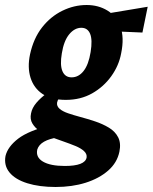

<svg xmlns="http://www.w3.org/2000/svg" viewBox="-85 -458 610 767"><path d="M137 289Q72 289 24 274Q-24 259 -47 231Q-70 203 -63 165Q-54 128 -12.5 96Q29 64 121 41L150 90Q112 96 91 108Q70 120 64 139Q57 170 86.5 187.5Q116 205 174 205Q214 205 236 196.5Q258 188 261 171Q263 157 250.5 145.5Q238 134 216 125Q194 116 168 107Q144 99 119 89.5Q94 80 74.5 66.5Q55 53 44.5 35.5Q34 18 39 -5Q43 -27 60.5 -47.5Q78 -68 103 -86Q128 -104 154 -118L182 -91Q172 -84 164 -78Q156 -72 150.5 -65Q145 -58 143 -48Q141 -34 153 -23.5Q165 -13 187 -5.5Q209 2 235 9Q265 17 295 27Q325 37 350 52Q375 67 387 90.5Q399 114 392 148Q383 192 347 223.5Q311 255 257 272Q203 289 137 289ZM178 -59Q120 -59 85 -82.5Q50 -106 37 -147.5Q24 -189 35 -241Q49 -305 83 -348.5Q117 -392 164 -415Q211 -438 261 -438Q308 -438 344 -416Q380 -394 396 -351Q412 -308 399 -245Q390 -196 359.5 -153.5Q329 -111 283 -85Q237 -59 178 -59ZM201 -149Q229 -149 249 -174.5Q269 -200 277 -250Q285 -299 275 -323Q265 -347 240 -347Q213 -347 191.5 -321Q170 -295 162 -245Q154 -198 164.5 -173.5Q175 -149 201 -149ZM484 -328 320 -335 325 -401 505 -431Z"/></svg>

Font: Ysabeau ExtraBold
Style: Italic
Weight: 800
Italic angle: -12°
Designer: Christian Thalmann (Catharsis Fonts)
Version: Version 2.002